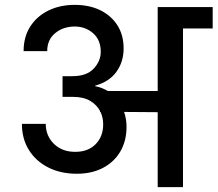

<svg xmlns="http://www.w3.org/2000/svg" viewBox="-20 -769 894 789"><path d="M278 -456Q336 -456 365 -487Q394 -518 394 -556Q394 -605 362.5 -632.5Q331 -660 287 -660Q240 -660 207 -633Q174 -606 174 -559H77Q77 -617 104 -659.5Q131 -702 178.5 -725.5Q226 -749 287 -749Q347 -749 392 -727Q437 -705 462.5 -665Q488 -625 488 -570Q488 -515 458.5 -474Q429 -433 371 -417V-415Q400 -409 423 -395H628V-740H854V-652H732V0H628V-308L490 -309Q500 -279 500 -248Q500 -190 474.5 -146.5Q449 -103 403 -79Q357 -55 296 -55Q229 -55 178 -81Q127 -107 98.5 -153Q70 -199 70 -260H168Q168 -211 201.5 -178Q235 -145 289 -145Q342 -145 373 -176.5Q404 -208 404 -258Q404 -286 393 -309H391V-313Q378 -338 350.5 -354.5Q323 -371 278 -371H237V-456Z"/></svg>

Font: Poppins Medium
Style: Regular
Weight: 500
Designer: Ninad Kale (Devanagari), Jonny Pinhorn (Latin)
Version: Version 5.002